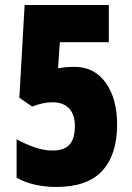

<svg xmlns="http://www.w3.org/2000/svg" viewBox="-20 -734 526 764"><path d="M203 10Q161 10 120 1Q79 -8 46 -27V-180Q80 -161 117.5 -148Q155 -135 189 -135Q236 -135 257 -159Q278 -183 278 -232Q278 -278 255 -302.5Q232 -327 188 -327Q168 -327 148.5 -322.5Q129 -318 108 -310L57 -345L78 -714H413V-566H218L211 -462Q231 -466 248 -467Q265 -468 276 -468Q355 -468 400.5 -405Q446 -342 446 -238Q446 -119 387 -54.5Q328 10 203 10Z"/></svg>

Font: Noto Sans Devanagari UI ExtraCondensed Black
Style: Regular
Weight: 900
Width: 2
Designer: Jelle Bosma - Monotype Design Team
Foundry: Monotype Imaging Inc.
Version: Version 2.003